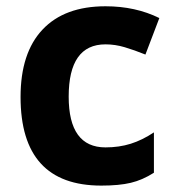

<svg xmlns="http://www.w3.org/2000/svg" viewBox="-20 -576 554 606"><path d="M299.8 9.8Q44.9 9.8 44.9 -270Q44.9 -409.2 114.3 -482.7Q183.6 -556.2 313 -556.2Q407.7 -556.2 482.9 -519L439 -403.8Q403.8 -418 373.5 -427Q343.3 -436 313 -436Q196.8 -436 196.8 -271Q196.8 -110.8 313 -110.8Q356 -110.8 392.6 -122.3Q429.2 -133.8 465.8 -158.2V-30.8Q429.7 -7.8 392.8 1Q356 9.8 299.8 9.8Z"/></svg>

Font: Zoram GWebM
Style: Bold
Weight: 700
Foundry: Ascender Corporation
Version: Version 1.000